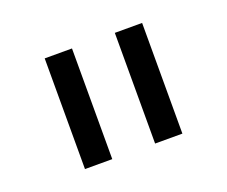

<svg xmlns="http://www.w3.org/2000/svg" viewBox="-62 -869 564 476"><g transform="rotate(-20 219.5 -631.0)"><path d="M163 -485H91V-777H163ZM348 -485H276V-777H348Z"/></g></svg>

Font: IBM Plex Sans JP
Style: Regular
Weight: 400
Designer: Mike Abbink; Paul van der Laan; Pieter van Rosmalen; Wujin Sim; Yejin Wi; Jinhee Kim; Boomi Park; Yona Kim; Kichan Ma
Foundry: Sandoll Inc.
Version: Version 1.000